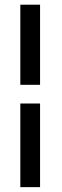

<svg xmlns="http://www.w3.org/2000/svg" viewBox="-20 -646 256 798"><path d="M146.5 131.8H64.5V-215.8H146.5ZM146.5 -626.5V-293.5H64.5V-626.5Z"/></svg>

Font: Yantramanav
Style: Regular
Weight: 400
Version: Version 1.001;PS 1.0;hotconv 1.0.72;makeotf.lib2.5.5900; ttf